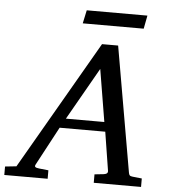

<svg xmlns="http://www.w3.org/2000/svg" viewBox="-110 -899 840 950"><g transform="rotate(5 310.0 -423.5)"><path d="M374 -564 226.1 -304.2H417ZM391.1 0V-42L437 -46.9Q459 -49.8 456.1 -65.9L425.8 -256.8H199.2L97.2 -65.9Q91.8 -56.2 96.9 -52.2Q102.1 -48.3 116.2 -46.9L162.1 -42V0H-53.2V-42L2.9 -47.9L372.1 -687H452.1L560.1 -65.9Q561.5 -56.2 565.4 -52Q569.3 -47.9 580.1 -46.9L626 -42V0ZM570.8 -781.2H268.1L282.2 -847.2H583.5Z"/></g></svg>

Font: Charis SIL
Style: Italic
Weight: 400
Italic angle: -11°
Foundry: SIL International
Version: Version 4.112